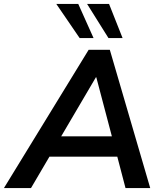

<svg xmlns="http://www.w3.org/2000/svg" viewBox="-55 -959 829 979"><path d="M-35 0 397 -705H505L711 0H585L535 -191L576 -160H161L214 -189L103 0ZM434 -565 243 -240 222 -264H550L522 -239L436 -565ZM498 -765 389 -939H501L570 -765ZM351 -765 232 -939H344L422 -765Z"/></svg>

Font: Nunito Sans 11pt
Style: Bold Italic
Weight: 700
Italic angle: -9°
Version: Version 3.101;gftools[0.9.27]